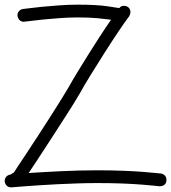

<svg xmlns="http://www.w3.org/2000/svg" viewBox="-25 -772 733 823"><path d="M665 -28.3Q675.8 -26.4 682.6 -18.6Q689.5 -10.7 688.5 2.9Q687.5 13.7 679.7 20Q671.9 26.4 658.2 26.4L639.6 24.4Q620.1 22.5 585 19.5Q549.8 16.6 500.5 14.6Q451.2 12.7 390.6 12.7Q349.6 12.7 306.6 14.2Q263.7 15.6 223.1 17.6Q182.6 19.5 146.5 22Q110.4 24.4 83 26.4Q55.7 28.3 39.6 29.8Q23.4 31.2 22.5 31.2Q11.7 31.2 3.9 23.9Q-3.9 16.6 -4.9 3.9Q-4.9 -6.8 2 -14.6Q8.8 -22.5 19.5 -23.4L35.2 -33.2Q35.2 -34.2 49.8 -56.2Q64.5 -78.1 87.4 -112.8Q110.4 -147.5 137.7 -189.5Q165 -231.4 190.9 -272Q216.8 -312.5 238.3 -347.2Q259.8 -381.8 270.5 -400.4Q283.2 -423.8 304.7 -459Q326.2 -494.1 351.1 -534.2Q376 -574.2 402.3 -614.7Q428.7 -655.3 451.2 -687.5Q430.7 -690.4 394.5 -693.8Q358.4 -697.3 308.6 -697.3Q270.5 -697.3 230.5 -694.3Q190.4 -691.4 156.7 -688Q123 -684.6 101.1 -681.6Q79.1 -678.7 77.1 -678.7Q66.4 -678.7 59.1 -685.5Q51.8 -692.4 49.8 -706.1Q49.8 -716.8 56.2 -724.1Q62.5 -731.4 73.2 -733.4Q75.2 -733.4 97.2 -736.3Q119.1 -739.3 152.8 -742.7Q186.5 -746.1 227.5 -749Q268.6 -752 308.6 -752Q388.7 -752 436 -745.1Q483.4 -738.3 486.3 -737.3Q493.2 -747.1 506.8 -747.1Q515.6 -747.1 523.4 -742.2Q534.2 -733.4 534.2 -719.7Q534.2 -712.9 529.3 -703.1Q510.7 -678.7 481.9 -635.7Q453.1 -592.8 422.4 -544.4Q391.6 -496.1 363.3 -450.2Q335 -404.3 318.4 -374Q309.6 -358.4 293 -331.5Q276.4 -304.7 255.9 -272.9Q235.4 -241.2 212.9 -206.1Q190.4 -170.9 168.9 -138.2Q147.5 -105.5 128.9 -77.1Q110.4 -48.8 97.7 -30.3Q126 -32.2 160.6 -34.2Q195.3 -36.1 233.9 -38.1Q272.5 -40 312.5 -41Q352.5 -42 390.6 -42Q453.1 -42 502.9 -40Q552.7 -38.1 588.4 -35.2Q624 -32.2 643.6 -30.3Q663.1 -28.3 665 -28.3Z"/></svg>

Font: Coming Soon
Style: Regular
Weight: 400
Designer: Dathan Boardman
Foundry: Open Window
Version: Version 1.000